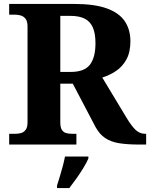

<svg xmlns="http://www.w3.org/2000/svg" viewBox="-20 -734 762 975"><path d="M26.6 0V-54.6H57.8Q73.6 -54.6 87.4 -58.5Q101.2 -62.4 110.5 -75Q119.8 -87.6 119.8 -113.6V-599.4Q119.8 -626 109.9 -638.5Q100 -651 85.9 -655.2Q71.8 -659.4 57.8 -659.4H26.6V-714H356.8Q459.6 -714 522.4 -691.3Q585.2 -668.6 613.7 -626.1Q642.2 -583.6 642.2 -524.2Q642.2 -468.8 621.9 -432Q601.6 -395.2 569.2 -373.6Q536.8 -352 499.4 -340.2L620.6 -139.2Q646.8 -95.2 668.1 -74.9Q689.4 -54.6 716.4 -54.6H722.2V0H686Q626.4 0 584.6 -6.8Q542.8 -13.6 513.8 -33.1Q484.8 -52.6 464.6 -90L349.6 -309.2H286.2V-113.6Q286.2 -87.6 294 -75Q301.8 -62.4 315.3 -58.5Q328.8 -54.6 345.2 -54.6H368V0ZM340 -368.8Q408.2 -368.8 436.5 -405.3Q464.8 -441.8 464.8 -514.6Q464.8 -564.6 451.2 -595.1Q437.6 -625.6 409.5 -639.5Q381.4 -653.4 338 -653.4H286.2V-368.8ZM269.6 208Q275.8 188.2 283.9 162.1Q292 136 299 109.1Q306 82.2 310 61H428.8V71Q419.8 92 403.5 118.7Q387.2 145.4 368 172.4Q348.8 199.4 332 221H269.6Z"/></svg>

Font: Noto Serif Hentaigana ExtraLight
Style: Regular
Weight: 200
Designer: Kazuhiro Yamada
Foundry: nipponia
Version: Version 1.000